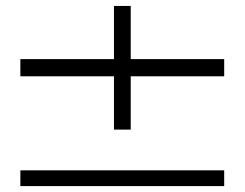

<svg xmlns="http://www.w3.org/2000/svg" viewBox="-20 -629 827 649"><path d="M737.8 -429.2V-371.1H421.9V-190.9H365.2V-371.1H48.8V-429.2H365.2V-608.9H421.9V-429.2ZM48.8 -53.2H737.8V0H48.8Z"/></svg>

Font: Oakes Grotesk
Style: Italic
Weight: 400
Designer: Samuel Oakes
Foundry: Samuel Oakes
Version: Version 1.0 | wf-rip DC20170320